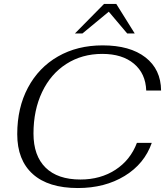

<svg xmlns="http://www.w3.org/2000/svg" viewBox="-20 -939 833 969"><path d="M67 -262Q67 -395 121 -496.5Q175 -598 272.5 -654Q370 -710 498 -710Q636 -710 714 -649.5Q792 -589 793 -482H718Q715 -568 656 -617.5Q597 -667 496 -667Q394 -667 315 -616.5Q236 -566 192.5 -474.5Q149 -383 149 -265Q149 -153 210 -93Q271 -33 386 -33Q487 -33 562.5 -82Q638 -131 671 -218H746Q709 -112 609 -51Q509 10 373 10Q224 10 145.5 -60.5Q67 -131 67 -262ZM505 -919H567L660 -770H622L529 -880L396 -770H358Z"/></svg>

Font: Fahkwang Light
Style: Italic
Weight: 300
Italic angle: -10°
Version: Version 1.000; ttfautohint (v1.6)